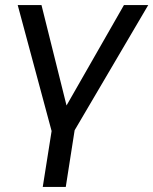

<svg xmlns="http://www.w3.org/2000/svg" viewBox="-20 -523 606 759"><path d="M149 216 184 -5 50 -503H144L243 -106L470 -503H566L275 -8L240 216Z"/></svg>

Font: Mulish Medium
Style: Italic
Weight: 500
Italic angle: -9°
Designer: Vernon Adams
Foundry: Vernon Adams
Version: Version 3.603; ttfautohint (v1.8.3)